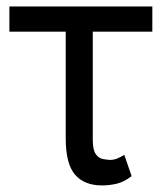

<svg xmlns="http://www.w3.org/2000/svg" viewBox="-20 -559 496 589"><path d="M447.3 -539.1V-461.9H8.8V-539.1ZM181.6 -539.1H264.6V-130.9Q264.6 -100.1 273.2 -87.2Q281.7 -74.2 294.4 -71.5Q307.1 -68.8 318.4 -68.4Q331.1 -68.8 342.5 -74Q354 -79.1 361.3 -84L383.8 -18.6Q359.9 -0.5 337.9 4.6Q315.9 9.8 293 9.8Q238.3 9.8 210 -23.4Q181.6 -56.6 181.6 -134.8Z"/></svg>

Font: Inter Display V
Style: Regular
Weight: 400
Designer: Rasmus Andersson
Foundry: rsms
Version: Version 3.015;git-src